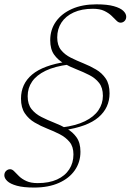

<svg xmlns="http://www.w3.org/2000/svg" viewBox="-30 -712 588 864"><path d="M279.5 -421.5Q216.5 -413.5 175.5 -393.8Q134.5 -374 114.5 -345Q94.5 -316 94.5 -279Q94.5 -243 111.8 -221.2Q129 -199.5 156 -185.8Q183 -172 213.2 -160.2Q243.5 -148.5 270.5 -133.2Q297.5 -118 314.8 -93.5Q332 -69 332 -29Q332 17.5 306.8 54Q281.5 90.5 234.8 111.2Q188 132 123.5 132Q75.5 132 45.8 123.8Q16 115.5 2.8 102.8Q-10.5 90 -10.5 77Q-10.5 64.5 -2.5 57Q5.5 49.5 15.5 49.5Q25 49.5 34 59Q43 68.5 55.8 81Q68.5 93.5 88.8 102.8Q109 112 140 112Q190.5 112 226.5 95.8Q262.5 79.5 281.5 50.2Q300.5 21 300.5 -17Q300.5 -52 283.2 -73Q266 -94 239.2 -107.8Q212.5 -121.5 182.5 -133.2Q152.5 -145 125.8 -160.8Q99 -176.5 81.8 -202Q64.5 -227.5 64.5 -268Q64.5 -334.5 114.5 -376.5Q164.5 -418.5 271 -434.5ZM433 -281Q433 -317 416 -338.8Q399 -360.5 372 -374.2Q345 -388 314.8 -399.8Q284.5 -411.5 257.5 -426.8Q230.5 -442 213.2 -466.5Q196 -491 196 -531Q196 -578 221.2 -614.2Q246.5 -650.5 293.2 -671.5Q340 -692.5 404 -692.5Q453 -692.5 482.2 -684.2Q511.5 -676 524.8 -663.2Q538 -650.5 538 -637Q538 -625 530.5 -617.5Q523 -610 512.5 -610Q503 -610 494 -619.2Q485 -628.5 472 -641Q459 -653.5 439.2 -663Q419.5 -672.5 388 -672.5Q337.5 -672.5 301.5 -656Q265.5 -639.5 246.5 -610.5Q227.5 -581.5 227.5 -543.5Q227.5 -508.5 244.5 -487.2Q261.5 -466 288.5 -452.5Q315.5 -439 345.5 -427Q375.5 -415 402.2 -399.2Q429 -383.5 446 -358.2Q463 -333 463 -292Q463 -227 413.2 -184.2Q363.5 -141.5 256.5 -126L248.5 -138.5Q311.5 -146.5 352.2 -166.5Q393 -186.5 413 -216Q433 -245.5 433 -281Z"/></svg>

Font: Newsreader ExtraLight
Style: Italic
Weight: 250
Italic angle: -17°
Designer: Hugues Gentile
Foundry: Production Type
Version: Version 1.003